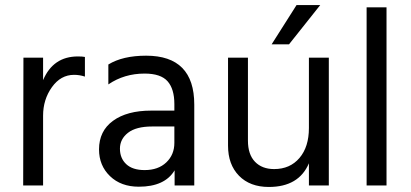

<svg xmlns="http://www.w3.org/2000/svg" viewBox="-20 -736 1631 762"><path d="M151 0H72L73 -507H151V-418Q191 -512 289 -512Q307 -512 317 -510V-432Q296 -439 274 -439Q221 -439 186 -390Q151 -341 151 -277Z M554 -61Q608 -61 640 -91.5Q672 -122 672 -169V-234H584Q520 -234 488 -209Q456 -184 456 -146Q456 -108 481 -84.5Q506 -61 554 -61ZM673 -60Q634 5 531 5Q460 5 416.5 -37Q373 -79 373 -143Q373 -216 428.5 -256.5Q484 -297 580 -297H672V-323Q672 -383 645 -413.5Q618 -444 554 -444Q473 -444 410 -401V-480Q467 -515 560 -515Q751 -515 751 -321V0H673Z M1285 0H1206V-88Q1166 6 1047 6Q972 6 928.5 -38.5Q885 -83 885 -158V-507H964V-178Q964 -123 992 -94Q1020 -65 1068 -65Q1131 -65 1168.5 -109Q1206 -153 1206 -228V-507H1285ZM1127 -560H1058L1157 -716H1251Z M1514 0H1435V-707H1514Z"/></svg>

Font: Hind Siliguri
Style: Regular
Weight: 400
Designer: Jyotish Sonowal
Foundry: Indian Type Foundry
Version: Version 1.001;PS 1.0;hotconv 1.0.86;makeotf.lib2.5.63406; tt